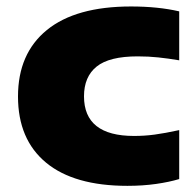

<svg xmlns="http://www.w3.org/2000/svg" viewBox="-20 -578 620 608"><path d="M383.5 10.5Q214.5 10.5 125.8 -63Q37 -136.5 37 -272.5Q37 -408.5 128.5 -483Q220 -557.5 395 -557.5Q480.5 -557.5 547.5 -542V-387Q512 -393 481.2 -396.2Q450.5 -399.5 416 -399.5Q326 -399.5 286 -367.2Q246 -335 246 -273Q246 -147.5 404.5 -147.5Q438 -147.5 469.8 -151.8Q501.5 -156 547.5 -166V-11Q516 -1.5 474 4.5Q432 10.5 383.5 10.5Z"/></svg>

Font: Encode Sans Exp XBd
Style: Regular
Weight: 800
Width: 7
Designer: Multiple Designers
Foundry: Impallari Type
Version: Version 3.002; ttfautohint (v1.8.3) -l 8 -r 50 -G 200 -x 14 